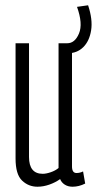

<svg xmlns="http://www.w3.org/2000/svg" viewBox="-20 -698 367 728"><path d="M122 10Q88 10 63.5 -13.5Q39 -37 39 -97V-534H90V-103Q90 -39 142 -39Q155 -39 172.5 -45Q190 -51 202 -61V-534H253V-67Q253 -42 270 -42Q283 -42 295 -48L303 -2Q279 10 255 10Q238 10 225.5 2Q213 -6 208 -19Q190 -6 167 2Q144 10 122 10ZM231 -496V-534H235Q264 -534 279.5 -571Q295 -608 272 -672L314 -678Q332 -624 325.5 -583Q319 -542 295.5 -519Q272 -496 237 -496Z"/></svg>

Font: Georama Extra Condensed Light
Style: Regular
Weight: 300
Width: 2
Designer: Jean-Baptiste Levee
Foundry: Production Type
Version: Version 1.000